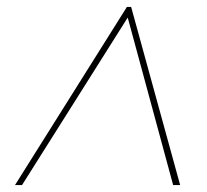

<svg xmlns="http://www.w3.org/2000/svg" viewBox="-20 -703 592 549"><path d="M475.1 -173.8 345.2 -652.8 43 -173.8H22.9L342.8 -683.1H355L495.1 -173.8Z"/></svg>

Font: SVN-Poppins Thin
Style: Italic
Weight: 100
Italic angle: -10°
Designer: Ninad Kale (Devanagari), Jonny Pinhorn (Latin)
Foundry: Indian Type Foundry
Version: Version 3.002 2017